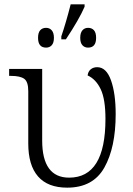

<svg xmlns="http://www.w3.org/2000/svg" viewBox="-20 -853 613 883"><path d="M110 -193V-434Q110 -477 91.5 -490.5Q73 -504 30 -504H22V-536H174V-207Q174 -36 298 -36Q465 -36 465 -306Q465 -397 443 -443Q421 -489 383 -506Q385 -524 397 -534Q409 -544 427 -544Q469 -544 490.5 -483.5Q512 -423 512 -328Q512 -175 460 -82.5Q408 10 289 10Q200 10 155 -41.5Q110 -93 110 -193ZM262 -686Q283 -747 305 -833H369V-822Q344 -764 283 -672H262ZM155 -679Q155 -703 165 -714Q175 -725 192 -725Q208 -725 218 -713.5Q228 -702 228 -679Q228 -656 218 -645Q208 -634 192 -634Q155 -634 155 -679ZM349 -679Q349 -702 359 -713.5Q369 -725 385 -725Q402 -725 412 -714Q422 -703 422 -679Q422 -634 385 -634Q369 -634 359 -645Q349 -656 349 -679Z"/></svg>

Font: Noto Serif Light
Style: Regular
Weight: 300
Designer: Monotype Design Team
Foundry: Monotype Imaging Inc.
Version: Version 1.001